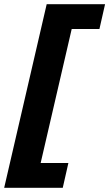

<svg xmlns="http://www.w3.org/2000/svg" viewBox="-33 -733 524 921"><path d="M444 -594H311L162 49H295L268 168H-13L191 -713H471Z"/></svg>

Font: Elaine Sans
Style: Bold Italic
Weight: 700
Italic angle: -13°
Designer: Wei Huang
Foundry: Wei Huang
Version: Version 2.001;December 24, 2019;FontCreator 12.0.0.2547 64-b